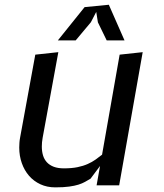

<svg xmlns="http://www.w3.org/2000/svg" viewBox="-20 -780 690 808"><path d="M483.5 -550 580.5 -560.5 481.5 0H386.5L401 -81.5L361 -28Q349 -21 337.5 -14.5Q326 -8 310.2 -3Q294.5 2 271.2 5.2Q248 8.5 212.5 8.5Q178 8.5 150 -4.5Q122 -17.5 102.2 -40.2Q82.5 -63 71.8 -93.5Q61 -124 61 -159Q61 -169 61.8 -179.5Q62.5 -190 64.5 -200.5L128.5 -550L225.5 -560.5L159.5 -200.5Q157.5 -190.5 156.8 -181.2Q156 -172 156 -163Q156 -143 161 -126.2Q166 -109.5 177.2 -97.2Q188.5 -85 206.2 -78.2Q224 -71.5 249 -71.5Q282 -71.5 306.2 -76.5Q330.5 -81.5 349 -89.8Q367.5 -98 381.8 -108.2Q396 -118.5 409.5 -129ZM504 -610H429L392 -686L385 -730L362.5 -686.5L298.5 -610H223.5L336 -750L438 -760Z"/></svg>

Font: B612 Mono
Style: Italic
Weight: 400
Italic angle: -10°
Version: Version 1.005